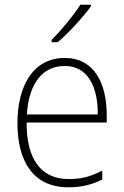

<svg xmlns="http://www.w3.org/2000/svg" viewBox="-20 -878 527 815"><path d="M366 -851V-858H321C292 -812 242 -752 199 -708V-699H225C273 -739 333 -806 366 -851ZM255 -632C121 -632 54 -514 54 -355C54 -192 122 -83 270 -83C327 -83 370 -94 414 -116V-154C362 -127 325 -118 271 -118C154 -118 92 -203 93 -358H433V-390C433 -524 380 -632 255 -632ZM255 -598C352 -598 396 -511 395 -392H94C103 -528 163 -598 255 -598Z"/></svg>

Font: Noto Sans Kannada UI SemiCondensed ExtraLight
Style: Regular
Weight: 200
Width: 4
Designer: Jelle Bosma - Monotype Design Team
Foundry: Monotype Imaging Inc.
Version: Version 2.005